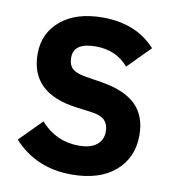

<svg xmlns="http://www.w3.org/2000/svg" viewBox="-81 -782 786 866"><g transform="rotate(10 312.0 -349.0)"><path d="M303 12Q141 12 38 -101L138 -202Q209 -122 313 -122Q367 -122 395 -144.5Q423 -167 423 -206Q423 -237 405.5 -256Q388 -275 342 -281L273 -290Q59 -318 59 -498Q59 -593 129.5 -651.5Q200 -710 321 -710Q474 -710 563 -612L462 -510Q406 -576 312 -576Q211 -576 211 -508Q211 -473 230 -456.5Q249 -440 294 -433L363 -422Q471 -405 523 -354.5Q575 -304 575 -215Q575 -112 503 -50Q431 12 303 12Z"/></g></svg>

Font: Anuphan
Style: Bold
Weight: 700
Designer: Mike Abbink, Paul van der Laan, Pieter van Rosmalen, Mint Tantisuwanna
Foundry: Bold Monday; Cadson Demak
Version: Version 3.002;hotconv 1.0.109;makeotfexe 2.5.65596